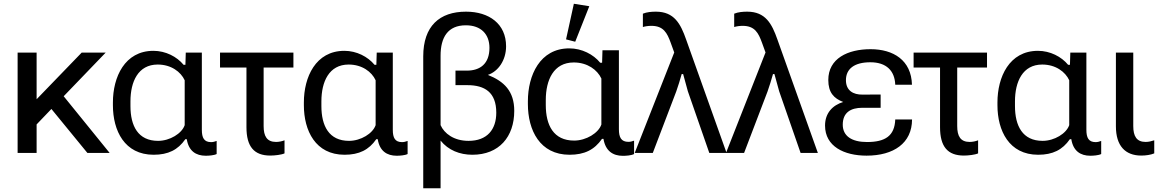

<svg xmlns="http://www.w3.org/2000/svg" viewBox="-20 -822 6244 1032"><path d="M547.9 -539.1H418.9L176.8 -288.6V-539.1H74.7V0H176.8V-153.3L256.3 -236.3L449.7 0H569.3L322.3 -304.7Z M805.7 9.8C884.3 9.8 936.5 -16.6 976.1 -73.7H983.9C994.1 -10.3 1033.2 15.1 1085.9 15.1C1102.1 15.1 1130.4 13.2 1144.5 5.9V-64.5C1134.3 -60.5 1124.5 -58.1 1114.7 -58.1C1076.7 -58.1 1064.9 -81.5 1064.9 -124.5V-539.1H978.5L976.6 -473.6H966.8C930.7 -517.6 870.1 -548.8 804.7 -548.8C649.9 -548.8 586.9 -407.2 586.9 -271.5V-256.3C586.9 -119.6 649.4 9.8 805.7 9.8ZM829.6 -64.9C721.7 -64.9 681.2 -145.5 681.2 -252V-277.3C681.2 -382.8 722.2 -475.1 827.6 -475.1C899.9 -475.1 951.7 -436 972.7 -390.6V-149.4C957.5 -104.5 893.1 -64.9 829.6 -64.9Z M1162.6 -459H1304.7V-138.2C1304.7 -33.7 1345.7 14.2 1433.1 14.2C1457.5 14.2 1493.7 9.8 1509.3 2.4V-67.9C1495.6 -62.5 1479.5 -59.1 1463.9 -59.1C1415 -59.1 1397 -89.4 1397 -144.5V-459H1557.1V-539.1H1162.6Z M1832 9.8C1910.6 9.8 1962.9 -16.6 2002.4 -73.7H2010.3C2020.5 -10.3 2059.6 15.1 2112.3 15.1C2128.4 15.1 2156.7 13.2 2170.9 5.9V-64.5C2160.6 -60.5 2150.9 -58.1 2141.1 -58.1C2103 -58.1 2091.3 -81.5 2091.3 -124.5V-539.1H2004.9L2002.9 -473.6H1993.2C1957 -517.6 1896.5 -548.8 1831.1 -548.8C1676.3 -548.8 1613.3 -407.2 1613.3 -271.5V-256.3C1613.3 -119.6 1675.8 9.8 1832 9.8ZM1856 -64.9C1748 -64.9 1707.5 -145.5 1707.5 -252V-277.3C1707.5 -382.8 1748.5 -475.1 1854 -475.1C1926.3 -475.1 1978 -436 1999 -390.6V-149.4C1983.9 -104.5 1919.4 -64.9 1856 -64.9Z M2254.9 189.9H2348.1V-66.4C2389.6 -14.6 2451.2 9.8 2519 9.8C2662.6 9.8 2744.1 -86.9 2744.1 -226.1C2744.1 -332.5 2689 -384.8 2602.5 -419.4C2657.7 -438 2700.2 -498 2700.2 -573.2C2700.2 -693.8 2608.9 -759.3 2484.9 -759.3C2342.3 -759.3 2254.9 -681.6 2254.9 -519ZM2498.5 -64.9C2418.9 -64.9 2367.7 -105 2348.1 -149.4V-522.5C2348.1 -621.6 2387.2 -686 2483.9 -686C2565.9 -686 2610.8 -637.7 2610.8 -564.9C2610.8 -479.5 2561 -442.4 2489.3 -442.4H2428.2V-364.3H2492.2C2584.5 -364.3 2647.5 -326.7 2647.5 -216.3C2647.5 -126 2598.6 -64.9 2498.5 -64.9Z M3041.5 9.8C3121.6 9.8 3175.3 -17.1 3215.8 -75.7H3223.6C3234.4 -10.7 3274.4 15.6 3328.1 15.6C3344.7 15.6 3373.5 13.7 3388.2 5.9V-65.9C3377.9 -62 3367.7 -59.6 3357.9 -59.6C3318.8 -59.6 3306.6 -83.5 3306.6 -127.4V-551.8H3218.3L3216.3 -484.9H3206.1C3169.4 -529.8 3107.4 -562 3040 -562C2881.8 -562 2817.4 -417 2817.4 -277.8V-262.7C2817.4 -122.6 2881.3 9.8 3041.5 9.8ZM3071.8 -597.7 3147.5 -788.6 3064.5 -801.8 3022.5 -610.4ZM3065.9 -66.4C2955.1 -66.4 2913.6 -148.9 2913.6 -257.8V-284.2C2913.6 -392.1 2955.6 -486.3 3064 -486.3C3137.7 -486.3 3190.9 -446.3 3212.4 -399.9V-152.8C3196.8 -106.9 3130.9 -66.4 3065.9 -66.4Z M3391.6 0H3488.8L3614.7 -330.1C3625 -358.9 3635.7 -394 3644 -423.8H3651.9C3659.7 -395 3668.9 -359.9 3677.2 -331.5L3792.5 0H3885.3L3668 -609.4C3638.2 -694.3 3604 -759.3 3505.4 -759.3C3482.4 -759.3 3457 -757.3 3435.5 -748.5V-676.8C3448.2 -680.7 3464.4 -683.1 3481 -683.1C3546.4 -683.1 3565.9 -645 3585 -592.3L3604 -540Z M3882.3 0H3979.5L4105.5 -330.1C4115.7 -358.9 4126.5 -394 4134.8 -423.8H4142.6C4150.4 -395 4159.7 -359.9 4168 -331.5L4283.2 0H4376L4158.7 -609.4C4128.9 -694.3 4094.7 -759.3 3996.1 -759.3C3973.1 -759.3 3947.8 -757.3 3926.3 -748.5V-676.8C3939 -680.7 3955.1 -683.1 3971.7 -683.1C4037.1 -683.1 4056.6 -645 4075.7 -592.3L4094.7 -540Z M4637.7 14.6C4783.2 14.6 4881.8 -52.2 4882.3 -179.7H4792C4788.6 -91.8 4738.3 -58.6 4640.1 -58.6C4558.1 -58.6 4509.8 -90.8 4509.8 -151.9C4509.8 -216.8 4552.2 -242.7 4615.2 -242.7H4713.4V-314L4615.2 -313.5C4566.9 -313 4526.9 -334.5 4526.9 -391.1C4526.9 -452.1 4572.3 -487.3 4658.2 -487.3C4744.1 -487.3 4789.1 -441.9 4792 -366.7H4881.8C4878.4 -498.5 4781.7 -557.6 4659.2 -557.6C4536.6 -557.6 4432.1 -507.8 4432.1 -392.1C4432.1 -324.7 4461.9 -293 4512.2 -273.9C4455.1 -256.3 4414.6 -214.4 4414.6 -147C4414.6 -35.2 4517.1 14.6 4637.7 14.6Z M4890.6 -459H5032.7V-138.2C5032.7 -33.7 5073.7 14.2 5161.1 14.2C5185.5 14.2 5221.7 9.8 5237.3 2.4V-67.9C5223.6 -62.5 5207.5 -59.1 5191.9 -59.1C5143.1 -59.1 5125 -89.4 5125 -144.5V-459H5285.2V-539.1H4890.6Z M5560.1 9.8C5638.7 9.8 5690.9 -16.6 5730.5 -73.7H5738.3C5748.5 -10.3 5787.6 15.1 5840.3 15.1C5856.4 15.1 5884.8 13.2 5898.9 5.9V-64.5C5888.7 -60.5 5878.9 -58.1 5869.1 -58.1C5831.1 -58.1 5819.3 -81.5 5819.3 -124.5V-539.1H5732.9L5731 -473.6H5721.2C5685.1 -517.6 5624.5 -548.8 5559.1 -548.8C5404.3 -548.8 5341.3 -407.2 5341.3 -271.5V-256.3C5341.3 -119.6 5403.8 9.8 5560.1 9.8ZM5584 -64.9C5476.1 -64.9 5435.5 -145.5 5435.5 -252V-277.3C5435.5 -382.8 5476.6 -475.1 5582 -475.1C5654.3 -475.1 5706.1 -436 5727.1 -390.6V-149.4C5711.9 -104.5 5647.5 -64.9 5584 -64.9Z M6114.3 14.2C6139.2 14.2 6165.5 10.3 6184.1 2.4V-67.9C6168.9 -63 6154.3 -59.1 6137.7 -59.1C6089.4 -59.1 6071.3 -89.8 6071.3 -144.5V-539.1H5978V-143.1C5978 -38.6 6027.8 14.2 6114.3 14.2Z"/></svg>

Font: Winston
Style: Regular
Weight: 400
Designer: Vernon Adams, Kim Jin-seong, David Berlow, Cristiano Sobral
Foundry: The Winston Project Authors
Version: Version 3.004